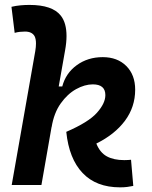

<svg xmlns="http://www.w3.org/2000/svg" viewBox="-20 -763 626 792"><path d="M475.1 9.8Q377 9.8 320.8 -49.3Q264.6 -108.4 253.4 -219.2Q345.2 -258.8 379.9 -297.9Q414.6 -336.9 414.6 -370.6Q414.6 -415 362.8 -415Q329.6 -415 293.9 -395.3Q258.3 -375.5 230.5 -336.4Q202.6 -297.4 192.9 -238.3V-240.2L150.9 0H28.3L125.5 -552.2Q128.4 -569.8 128.4 -583.5Q128.4 -602.5 122.6 -613.8Q111.8 -632.8 83 -632.8Q72.3 -632.8 61.5 -631.6Q50.8 -630.4 40.5 -627.4L27.3 -734.9Q45.9 -739.3 64.5 -741Q83 -742.7 101.6 -742.7Q196.3 -742.7 231 -698.2Q254.4 -668.5 254.4 -614.3Q254.4 -587.9 248.5 -555.2L222.2 -406.2H236.8Q251 -460.9 296.6 -494.1Q342.3 -527.3 403.8 -527.3Q464.4 -527.3 501 -490.7Q537.6 -454.1 537.6 -393.1Q537.6 -321.8 495.6 -265.1Q453.6 -208.5 377.4 -170.9Q392.1 -133.8 420.4 -118.2Q448.7 -102.5 492.7 -102.5Q502.4 -102.5 508.3 -103Q514.2 -103.5 520.5 -104L529.8 3.9Q517.6 6.3 504.9 8.1Q492.2 9.8 475.1 9.8Z"/></svg>

Font: CaskaydiaCove NFP SemiBold
Style: Italic
Weight: 600
Italic angle: -10°
Designer: Aaron Bell
Foundry: Saja Typeworks
Version: Version 2111.001; VTT 6.35;Nerd Fonts 3.1.1